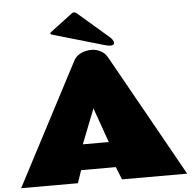

<svg xmlns="http://www.w3.org/2000/svg" viewBox="-65 -1097 1168 1162"><g transform="rotate(-5 519.5 -516.0)"><path d="M282.2 -909.7Q274.4 -912.1 273.4 -916.3Q272.5 -920.4 279.3 -925.8L413.6 -1027.3Q420.9 -1032.2 427.2 -1032.2Q435.5 -1032.2 441.9 -1026.4L630.4 -863.8Q639.2 -856.4 646.5 -845.7Q653.3 -835 653.3 -827.6Q653.3 -820.3 647.2 -816.4Q641.1 -812.5 630.9 -812.5Q616.7 -812.5 594.7 -818.8ZM16.1 0 403.8 -740.2Q423.8 -779.8 477.5 -793Q493.2 -796.9 516.1 -796.9Q539.1 -796.9 566.2 -783.9Q593.3 -771 608.9 -743.2L1024.9 0H628.9L598.1 -77.1H387.2L360.8 0ZM411.1 -231.9H568.8L494.1 -442.9Z"/></g></svg>

Font: Fz Rammetto One
Style: Regular
Weight: 400
Designer: Vernon Adams
Foundry: Vernon Adams
Version: Vit hóa bi c Thuy @ FontZin.Com